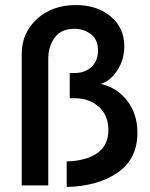

<svg xmlns="http://www.w3.org/2000/svg" viewBox="-20 -734 595 760"><path d="M244 -95Q320 -97 364.5 -127.5Q409 -158 409 -220Q409 -277 371.5 -311Q334 -345 276 -345H256V-445H275Q317 -445 342.5 -469.5Q368 -494 368 -534Q368 -577 340 -598.5Q312 -620 274 -620Q222 -620 196.5 -585Q171 -550 171 -501V0H66V-520Q66 -604 126.5 -659Q187 -714 280 -714Q364 -714 418 -669Q472 -624 472 -551Q472 -499 445 -456.5Q418 -414 379 -402Q446 -386 485 -333.5Q524 -281 524 -209Q524 -105 446 -51Q368 3 244 6Z"/></svg>

Font: Raleway-v4020 SemiBold
Style: Regular
Weight: 600
Designer: Matt McInerney, Pablo Impallari, Rodrigo Fuenzalida
Foundry: Matt McInerney, Pablo Impallari, Rodrigo Fuenzalida
Version: Version 4.020;PS 004.020;hotconv 1.0.88;makeotf.lib2.5.64775